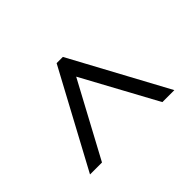

<svg xmlns="http://www.w3.org/2000/svg" viewBox="-123 -761 805 805"><g transform="rotate(45 279.5 -358.0)"><path d="M494 -108 65 -339V-376L494 -608V-537L163 -357L494 -179Z"/></g></svg>

Font: Noto Naskh Arabic Medium
Style: Regular
Weight: 500
Designer: Monotype Design Team, David Williams, Mohamad Dakak and Nizar Qandah
Foundry: Monotype Imaging Inc.
Version: Version 2.016